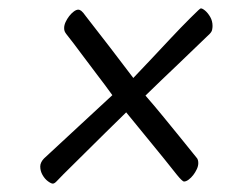

<svg xmlns="http://www.w3.org/2000/svg" viewBox="-20 -539 593 458"><path d="M106 -101Q102 -101 94.5 -106.5Q87 -112 81.5 -121.5Q76 -131 76 -142Q76 -147 78.5 -152Q81 -157 85 -161Q126 -199 167 -237Q208 -275 248 -312Q230 -337 211.5 -361Q193 -385 175 -409.5Q157 -434 138 -458Q135 -462 134 -465Q133 -468 133 -472Q133 -479 136.5 -486.5Q140 -494 145 -500.5Q150 -507 156 -511.5Q162 -516 167 -516Q170 -516 174 -513Q178 -510 185 -500Q214 -463 242 -426.5Q270 -390 298 -353Q321 -377 343.5 -401Q366 -425 388.5 -449Q411 -473 434 -496Q448 -510 453 -514.5Q458 -519 459 -519Q463 -519 469.5 -513.5Q476 -508 481.5 -498.5Q487 -489 487 -477Q487 -473 486 -468Q485 -463 480 -458Q442 -421 403.5 -384.5Q365 -348 327 -311Q348 -287 368 -262.5Q388 -238 408 -213.5Q428 -189 448 -164Q451 -161 452 -157.5Q453 -154 453 -150Q453 -143 449.5 -135.5Q446 -128 441 -121.5Q436 -115 430 -110.5Q424 -106 419 -106Q415 -106 402 -122Q372 -160 341.5 -197Q311 -234 281 -271Q256 -247 231 -222Q206 -197 181 -172.5Q156 -148 131 -123Q121 -113 115.5 -107Q110 -101 106 -101Z"/></svg>

Font: Briem Hand Thin
Style: Regular
Weight: 100
Designer: Gunnlaugur SE Briem, Eben Sorkin
Foundry: Sorkin Type Co.
Version: Version 1.003